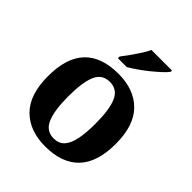

<svg xmlns="http://www.w3.org/2000/svg" viewBox="-213 -897 1039 1039"><g transform="rotate(45 306.5 -378.0)"><path d="M305 10Q185 10 116 -59.5Q47 -129 47 -270Q47 -411 113 -480Q179 -549 308 -549Q428 -549 497 -480Q566 -411 566 -270Q566 -129 499.5 -59.5Q433 10 305 10ZM307 -53Q346 -53 368.5 -77.5Q391 -102 401 -150.5Q411 -199 411 -270Q411 -377 387.5 -431Q364 -485 306 -485Q248 -485 225 -431.5Q202 -378 202 -270Q202 -164 225.5 -108.5Q249 -53 307 -53ZM246 -619Q261 -638 279.5 -664Q298 -690 315.5 -717Q333 -744 343 -766H500V-756Q491 -743 469.5 -723Q448 -703 421 -681Q394 -659 366 -639.5Q338 -620 314 -606H246Z"/></g></svg>

Font: Noto Serif Tamil
Style: Bold
Weight: 700
Designer: Indian Type Foundry, Tom Grace, and the Monotype Design Team
Foundry: Monotype Imaging Inc.
Version: Version 2.003